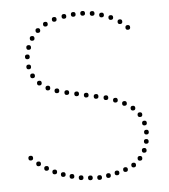

<svg xmlns="http://www.w3.org/2000/svg" viewBox="-52 -759 715 812"><g transform="rotate(-5 305.5 -353.0)"><path d="M513 -636Q523 -636 523 -626Q523 -616 513 -616Q503 -616 503 -626Q503 -636 513 -636ZM482 -663Q492 -663 492 -653Q492 -643 482 -643Q472 -643 472 -653Q472 -663 482 -663ZM445 -684Q455 -684 455 -674Q455 -664 445 -664Q435 -664 435 -674Q435 -684 445 -684ZM407 -698Q417 -698 417 -688Q417 -678 407 -678Q397 -678 397 -688Q397 -698 407 -698ZM368 -708Q378 -708 378 -698Q378 -688 368 -688Q358 -688 358 -698Q358 -708 368 -708ZM328 -712Q338 -712 338 -702Q338 -692 328 -692Q318 -692 318 -702Q318 -712 328 -712ZM288 -711Q298 -711 298 -701Q298 -691 288 -691Q278 -691 278 -701Q278 -711 288 -711ZM248 -706Q258 -706 258 -696Q258 -686 248 -686Q238 -686 238 -696Q238 -706 248 -706ZM206 -697Q216 -697 216 -687Q216 -677 206 -677Q196 -677 196 -687Q196 -697 206 -697ZM167 -680Q177 -680 177 -670Q177 -660 167 -660Q157 -660 157 -670Q157 -680 167 -680ZM81 -506Q91 -506 91 -496Q91 -486 81 -486Q71 -486 71 -496Q71 -506 81 -506ZM79 -549Q89 -549 89 -539Q89 -529 79 -529Q69 -529 69 -539Q69 -549 79 -549ZM88 -588Q98 -588 98 -578Q98 -568 88 -568Q78 -568 78 -578Q78 -588 88 -588ZM106 -625Q116 -625 116 -615Q116 -605 106 -605Q96 -605 96 -615Q96 -625 106 -625ZM133 -656Q143 -656 143 -646Q143 -636 133 -636Q123 -636 123 -646Q123 -656 133 -656ZM94 -467Q104 -467 104 -457Q104 -447 94 -447Q84 -447 84 -457Q84 -467 94 -467ZM120 -434Q130 -434 130 -424Q130 -414 120 -414Q110 -414 110 -424Q110 -434 120 -434ZM154 -410Q164 -410 164 -400Q164 -390 154 -390Q144 -390 144 -400Q144 -410 154 -410ZM191 -395Q201 -395 201 -385Q201 -375 191 -375Q181 -375 181 -385Q181 -395 191 -395ZM232 -384Q242 -384 242 -374Q242 -364 232 -364Q222 -364 222 -374Q222 -384 232 -384ZM273 -375Q283 -375 283 -365Q283 -355 273 -355Q263 -355 263 -365Q263 -375 273 -375ZM313 -366Q323 -366 323 -356Q323 -346 313 -346Q303 -346 303 -356Q303 -366 313 -366ZM354 -357Q364 -357 364 -347Q364 -337 354 -337Q344 -337 344 -347Q344 -357 354 -357ZM395 -348Q405 -348 405 -338Q405 -328 395 -328Q385 -328 385 -338Q385 -348 395 -348ZM434 -334Q444 -334 444 -324Q444 -314 434 -314Q424 -314 424 -324Q424 -334 434 -334ZM471 -317Q481 -317 481 -307Q481 -297 471 -297Q461 -297 461 -307Q461 -317 471 -317ZM505 -294Q515 -294 515 -284Q515 -274 505 -274Q495 -274 495 -284Q495 -294 505 -294ZM532 -264Q542 -264 542 -254Q542 -244 532 -244Q522 -244 522 -254Q522 -264 532 -264ZM548 -227Q558 -227 558 -217Q558 -207 548 -207Q538 -207 538 -217Q538 -227 548 -227ZM553 -188Q563 -188 563 -178Q563 -168 553 -168Q543 -168 543 -178Q543 -188 553 -188ZM549 -149Q559 -149 559 -139Q559 -129 549 -129Q539 -129 539 -139Q539 -149 549 -149ZM537 -112Q547 -112 547 -102Q547 -92 537 -92Q527 -92 527 -102Q527 -112 537 -112ZM516 -80Q526 -80 526 -70Q526 -60 516 -60Q506 -60 506 -70Q506 -80 516 -80ZM487 -54Q497 -54 497 -44Q497 -34 487 -34Q477 -34 477 -44Q477 -54 487 -54ZM451 -38Q461 -38 461 -28Q461 -18 451 -18Q441 -18 441 -28Q441 -38 451 -38ZM414 -27Q424 -27 424 -17Q424 -7 414 -7Q404 -7 404 -17Q404 -27 414 -27ZM377 -19Q387 -19 387 -9Q387 1 377 1Q367 1 367 -9Q367 -19 377 -19ZM339 -14Q349 -14 349 -4Q349 6 339 6Q329 6 329 -4Q329 -14 339 -14ZM300 -16Q310 -16 310 -6Q310 4 300 4Q290 4 290 -6Q290 -16 300 -16ZM261 -20Q271 -20 271 -10Q271 0 261 0Q251 0 251 -10Q251 -20 261 -20ZM223 -29Q233 -29 233 -19Q233 -9 223 -9Q213 -9 213 -19Q213 -29 223 -29ZM187 -40Q197 -40 197 -30Q197 -20 187 -20Q177 -20 177 -30Q177 -40 187 -40ZM152 -54Q162 -54 162 -44Q162 -34 152 -34Q142 -34 142 -44Q142 -54 152 -54ZM119 -72Q129 -72 129 -62Q129 -52 119 -52Q109 -52 109 -62Q109 -72 119 -72ZM87 -94Q97 -94 97 -84Q97 -74 87 -74Q77 -74 77 -84Q77 -94 87 -94ZM56 -121Q66 -121 66 -111Q66 -101 56 -101Q46 -101 46 -111Q46 -121 56 -121Z"/></g></svg>

Font: Raleway Dots
Style: Regular
Weight: 400
Designer: Matt McInerney, Pablo Impallari, Rodrigo Fuenzalida, Brenda Gallo
Foundry: Matt McInerney, Pablo Impallari, Rodrigo Fuenzalida, Brenda Gallo
Version: Version 1.000